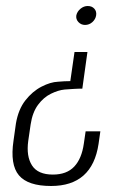

<svg xmlns="http://www.w3.org/2000/svg" viewBox="-20 -515 415 639"><path d="M271 -342 254 -220Q239 -220 224 -219Q209 -218 195 -217Q174 -215 149.5 -203Q125 -191 106.5 -166Q88 -141 82 -101L74 -46Q67 5 86.5 35.5Q106 66 156 66Q202 66 227 39.5Q252 13 259 -37L265 -78H314L308 -36Q287 104 150 104Q73 104 43 68.5Q13 33 25 -47L33 -104Q41 -151 64.5 -181Q88 -211 118 -226.5Q148 -242 173 -243Q184 -244 194 -244.5Q204 -245 214 -245L228 -342ZM272 -495Q286 -495 294 -486Q302 -477 300 -464Q298 -451 287.5 -441.5Q277 -432 263 -432Q250 -432 241 -441.5Q232 -451 234 -464Q237 -477 248 -486Q259 -495 272 -495Z"/></svg>

Font: Alumni Sans Light
Style: Italic
Weight: 300
Italic angle: -8°
Version: Version 1.016